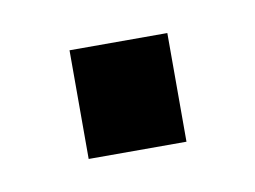

<svg xmlns="http://www.w3.org/2000/svg" viewBox="-31 -417 231 174"><g transform="rotate(-10 85.0 -330.0)"><path d="M40 -280V-380H130V-280Z"/></g></svg>

Font: Tektur
Style: Regular
Weight: 400
Designer: Adam Jagosz
Foundry: Adam Jagosz
Version: Version 1.005;gftools[0.9.30]